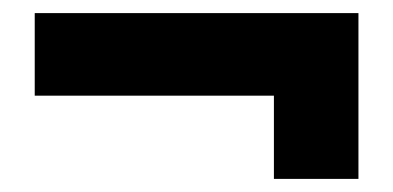

<svg xmlns="http://www.w3.org/2000/svg" viewBox="-20 -413 600 293"><path d="M33 -393H527V-140H398V-267H33Z"/></svg>

Font: CyStack Display
Style: Bold
Weight: 700
Designer: Weizhong Zhang
Foundry: 本地遙控
Version: Version 1.000;Glyphs 3.1.2 (3151)